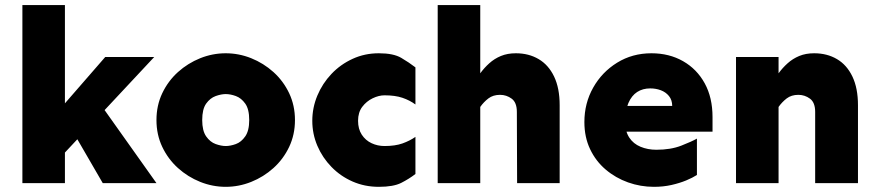

<svg xmlns="http://www.w3.org/2000/svg" viewBox="-20 -723 3471 758"><path d="M212.9 -95.7V-288.1L395.5 -498H588.9ZM68.4 0V-703.1H236.3V0ZM385.7 0 264.6 -209 368.2 -323.2 597.7 0Z M871.1 14.6Q819.3 14.6 770.5 -4.9Q721.7 -24.4 682.6 -59.6Q643.6 -94.7 620.6 -143.1Q597.7 -191.4 597.7 -249Q597.7 -306.6 620.6 -355Q643.6 -403.3 682.6 -438.5Q721.7 -473.6 770.5 -493.2Q819.3 -512.7 871.1 -512.7Q922.9 -512.7 971.7 -493.2Q1020.5 -473.6 1059.6 -438.5Q1098.6 -403.3 1121.6 -355Q1144.5 -306.6 1144.5 -249Q1144.5 -191.4 1121.6 -143.1Q1098.6 -94.7 1059.6 -59.6Q1020.5 -24.4 971.7 -4.9Q922.9 14.6 871.1 14.6ZM871.1 -146.5Q889.6 -146.5 911.1 -154.3Q932.6 -162.1 948.2 -184.6Q963.9 -207 963.9 -249Q963.9 -292 948.2 -314Q932.6 -335.9 911.1 -343.8Q889.6 -351.6 871.1 -351.6Q853.5 -351.6 831.5 -343.8Q809.6 -335.9 793.9 -314Q778.3 -292 778.3 -249Q778.3 -207 793.9 -184.6Q809.6 -162.1 831.5 -154.3Q853.5 -146.5 871.1 -146.5Z M1475.6 14.6Q1419.9 14.6 1372.1 -6.3Q1324.2 -27.3 1288.6 -64Q1252.9 -100.6 1232.9 -147.5Q1212.9 -194.3 1212.9 -246.1Q1212.9 -297.9 1232.9 -345.7Q1252.9 -393.6 1288.6 -431.2Q1324.2 -468.8 1372.1 -490.7Q1419.9 -512.7 1475.6 -512.7Q1533.2 -512.7 1564 -494.6Q1594.7 -476.6 1620.1 -457V-310.5Q1597.7 -327.1 1568.8 -336.9Q1540 -346.7 1498 -346.7Q1475.6 -346.7 1451.2 -335Q1426.8 -323.2 1410.2 -301.3Q1393.6 -279.3 1393.6 -246.1Q1393.6 -213.9 1408.2 -191.4Q1422.9 -168.9 1446.8 -157.7Q1470.7 -146.5 1498 -146.5Q1540 -146.5 1568.8 -156.7Q1597.7 -167 1620.1 -182.6V-36.1Q1594.7 -16.6 1564 -1Q1533.2 14.6 1475.6 14.6Z M2021.5 0 2020.5 -281.2Q2020.5 -318.4 2000 -333.5Q1979.5 -348.6 1954.1 -348.6Q1926.8 -348.6 1908.2 -334.5Q1889.6 -320.3 1876 -300.8V-433.6Q1891.6 -455.1 1911.6 -473.1Q1931.6 -491.2 1957.5 -502Q1983.4 -512.7 2016.6 -512.7Q2067.4 -512.7 2106.4 -489.7Q2145.5 -466.8 2167.5 -420.9Q2189.5 -375 2189.5 -307.6V0ZM1708 0V-703.1H1876V0Z M2561.5 14.6Q2508.8 14.6 2459.5 -2.9Q2410.2 -20.5 2371.1 -53.7Q2332 -86.9 2309.6 -134.3Q2287.1 -181.6 2287.1 -241.2Q2287.1 -315.4 2321.8 -377Q2356.4 -438.5 2416.5 -475.6Q2476.6 -512.7 2551.8 -512.7Q2622.1 -512.7 2676.8 -481.4Q2731.4 -450.2 2762.2 -394Q2793 -337.9 2793 -260.7V-203.1H2440.4V-304.7H2633.8Q2633.8 -328.1 2621.1 -343.8Q2608.4 -359.4 2588.9 -366.7Q2569.3 -374 2546.9 -374Q2517.6 -374 2495.6 -359.9Q2473.6 -345.7 2460.9 -316.4Q2448.2 -287.1 2448.2 -241.2Q2448.2 -204.1 2464.4 -179.7Q2480.5 -155.3 2508.8 -143.6Q2537.1 -131.8 2571.3 -131.8Q2627.9 -131.8 2669.4 -147.9Q2710.9 -164.1 2731.4 -175.8V-32.2Q2714.8 -21.5 2689 -10.7Q2663.1 0 2630.9 7.3Q2598.6 14.6 2561.5 14.6Z M3198.2 0V-281.2Q3198.2 -318.4 3177.7 -333.5Q3157.2 -348.6 3131.8 -348.6Q3104.5 -348.6 3085.9 -334.5Q3067.4 -320.3 3053.7 -300.8V-433.6Q3069.3 -455.1 3089.4 -473.1Q3109.4 -491.2 3135.3 -502Q3161.1 -512.7 3194.3 -512.7Q3245.1 -512.7 3284.2 -489.7Q3323.2 -466.8 3345.2 -420.9Q3367.2 -375 3367.2 -307.6V0ZM2885.7 0V-498H3053.7V0Z"/></svg>

Font: Sen ExtraBold
Style: Regular
Weight: 800
Version: Version 2.000;gftools[0.9.31]